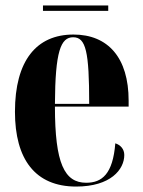

<svg xmlns="http://www.w3.org/2000/svg" viewBox="-20 -676 525 706"><path d="M138 -636H378V-656H138ZM260 10C387 10 437 -53 437 -106C437 -128 423 -143 404 -149C395 -36 355 -4 297 -4C217 -4 182 -75 182 -284H453V-306C453 -464 377 -549 250 -549C114 -549 35 -453 35 -265C35 -91 109 10 260 10ZM182 -294C183 -486 203 -539 249 -539C296 -539 308 -486 308 -294Z"/></svg>

Font: Noto Serif Display Condensed Extra
Style: Regular
Weight: 800
Width: 3
Designer: Monotype Design Team
Foundry: Monotype Imaging Inc.
Version: Version 1.900